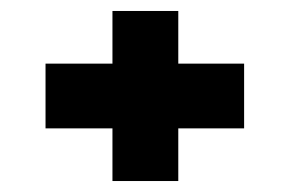

<svg xmlns="http://www.w3.org/2000/svg" viewBox="-20 -520 534 350"><path d="M63 -404H185V-500H305V-404H425V-286H305V-190H185V-286H63Z"/></svg>

Font: Tschichold
Style: Bold
Weight: 700
Designer: Peter Wiegel
Foundry: Peter Wiegel
Version: Version 1.000; ttfautohint (v1.3)